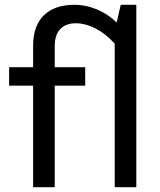

<svg xmlns="http://www.w3.org/2000/svg" viewBox="-20 -780 667 800"><path d="M483 -760 466 -686C424 -728 360 -760 290 -760C182 -760 118 -702 118 -590V-500H18V-423H118V0H208V-423H335V-500H208V-588C208 -650 240 -683 295 -683C349 -683 408 -654 458 -598V0H548V-760Z"/></svg>

Font: Gully
Style: Regular
Weight: 400
Designer: jaikishan Patel
Foundry: MagicType
Version: Version 1.000;Glyphs 3.2 (3242)